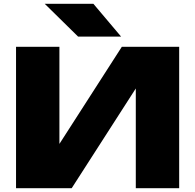

<svg xmlns="http://www.w3.org/2000/svg" viewBox="-20 -998 1035 1018"><path d="M360 0 700 -529V0H930V-750H626L295 -235V-750H65V0ZM475 -978H217L394 -804H622Z"/></svg>

Font: Bounded ExtBd
Style: Regular
Weight: 800
Designer: Vlad Churkin
Version: Version 3.0